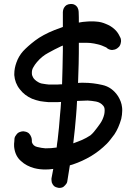

<svg xmlns="http://www.w3.org/2000/svg" viewBox="-20 -791 665 938"><path d="M83 -3.9C100.6 12.7 122.1 23.4 146.5 30.3C165 35.2 183.6 37.1 202.1 37.1C214.8 37.1 227.5 36.1 240.2 34.2L231.4 81.1V85.9C231.4 90.8 232.4 96.7 233.4 101.6C236.3 108.4 239.3 113.3 244.1 118.2C249 122.1 255.9 125 262.7 126C265.6 127 268.6 127 271.5 127C275.4 127 279.3 126 283.2 125C289.1 123 293.9 119.1 298.8 113.3C303.7 108.4 307.6 102.5 308.6 95.7C311.5 77.1 314.5 59.6 317.4 41L321.3 16.6C326.2 15.6 330.1 13.7 335 12.7C367.2 2 396.5 -11.7 424.8 -28.3C452.1 -44.9 477.5 -64.5 502 -88.9C512.7 -99.6 524.4 -115.2 539.1 -134.8C552.7 -155.3 563.5 -179.7 572.3 -210C575.2 -223.6 577.1 -237.3 577.1 -250C577.1 -255.9 577.1 -261.7 576.2 -267.6C574.2 -286.1 567.4 -303.7 556.6 -321.3C537.1 -350.6 511.7 -369.1 479.5 -376C450.2 -382.8 419.9 -386.7 387.7 -386.7H379.9C374 -386.7 368.2 -386.7 361.3 -385.7C362.3 -418 363.3 -449.2 364.3 -480.5C365.2 -514.6 365.2 -547.9 365.2 -582H371.1H387.7C398.4 -582 410.2 -582 420.9 -581.1C433.6 -580.1 446.3 -577.1 459 -574.2C471.7 -571.3 483.4 -566.4 496.1 -560.5C497.1 -559.6 499 -559.6 500 -558.6L501 -557.6C502.9 -555.7 504.9 -553.7 507.8 -552.7C508.8 -551.8 509.8 -551.8 510.7 -550.8C514.6 -548.8 519.5 -547.9 524.4 -546.9H527.3C530.3 -546.9 532.2 -546.9 534.2 -547.9C537.1 -547.9 540 -548.8 543 -549.8C550.8 -552.7 556.6 -557.6 561.5 -562.5C566.4 -568.4 569.3 -575.2 570.3 -583C571.3 -585.9 571.3 -588.9 571.3 -591.8C571.3 -596.7 570.3 -600.6 569.3 -604.5L565.4 -612.3C558.6 -627 549.8 -639.6 538.1 -649.4C526.4 -660.2 512.7 -668 498 -673.8C482.4 -680.7 466.8 -684.6 451.2 -685.5C443.4 -686.5 435.5 -686.5 427.7 -686.5C418.9 -686.5 411.1 -686.5 402.3 -685.5C389.6 -684.6 377.9 -683.6 365.2 -680.7C365.2 -699.2 365.2 -716.8 364.3 -733.4C364.3 -740.2 362.3 -746.1 359.4 -752.9C355.5 -759.8 350.6 -764.6 344.7 -767.6C339.8 -770.5 335 -771.5 329.1 -771.5H325.2C318.4 -771.5 311.5 -769.5 305.7 -766.6C300.8 -763.7 295.9 -758.8 292 -752C289.1 -745.1 287.1 -739.3 287.1 -732.4V-659.2C274.4 -654.3 260.7 -649.4 247.1 -644.5C208 -628.9 175.8 -611.3 151.4 -592.8C127 -574.2 107.4 -556.6 92.8 -541C78.1 -524.4 67.4 -505.9 60.5 -486.3C53.7 -467.8 49.8 -449.2 49.8 -428.7V-423.8C51.8 -398.4 60.5 -375 77.1 -354.5C92.8 -334 112.3 -319.3 136.7 -308.6C149.4 -303.7 162.1 -299.8 175.8 -296.9C189.5 -294.9 203.1 -293 216.8 -292H233.4H249C258.8 -292 268.6 -292 278.3 -293C277.3 -272.5 275.4 -252 273.4 -231.4C270.5 -190.4 266.6 -149.4 261.7 -108.4C259.8 -95.7 257.8 -83 256.8 -70.3C238.3 -67.4 220.7 -66.4 202.1 -66.4C189.5 -67.4 175.8 -69.3 161.1 -73.2C148.4 -76.2 139.6 -84 135.7 -96.7V-99.6V-103.5C135.7 -109.4 134.8 -115.2 132.8 -121.1C129.9 -128.9 126 -134.8 121.1 -139.6C115.2 -144.5 108.4 -147.5 100.6 -148.4C97.7 -149.4 95.7 -149.4 92.8 -149.4C87.9 -149.4 83 -148.4 78.1 -146.5C71.3 -144.5 65.4 -140.6 60.5 -133.8C54.7 -127 51.8 -121.1 50.8 -114.3C49.8 -102.5 49.8 -93.8 48.8 -88.9V-83C48.8 -78.1 48.8 -73.2 49.8 -67.4C53.7 -41 64.5 -19.5 83 -3.9ZM337.9 -90.8 338.9 -99.6C343.8 -141.6 348.6 -183.6 351.6 -225.6C353.5 -250 355.5 -273.4 356.4 -297.9C374 -298.8 391.6 -298.8 408.2 -299.8C420.9 -298.8 434.6 -297.9 449.2 -294.9C463.9 -292 475.6 -285.2 484.4 -274.4C489.3 -268.6 491.2 -261.7 491.2 -253.9V-249C491.2 -243.2 490.2 -237.3 489.3 -232.4C485.4 -215.8 478.5 -200.2 468.8 -186.5C459 -172.9 449.2 -159.2 438.5 -146.5C433.6 -140.6 427.7 -134.8 421.9 -129.9C409.2 -121.1 395.5 -114.3 380.9 -107.4C366.2 -101.6 352.5 -95.7 337.9 -90.8ZM287.1 -543.9C286.1 -488.3 285.2 -433.6 283.2 -378.9H274.4C265.6 -377.9 255.9 -377.9 247.1 -377.9H219.7C210 -378.9 200.2 -379.9 190.4 -381.8C179.7 -382.8 170.9 -386.7 162.1 -392.6C161.1 -393.6 159.2 -394.5 156.2 -396.5C153.3 -399.4 152.3 -400.4 151.4 -400.4C150.4 -401.4 150.4 -401.4 150.4 -402.3C149.4 -402.3 149.4 -402.3 148.4 -403.3C144.5 -407.2 141.6 -412.1 139.6 -417C136.7 -421.9 135.7 -426.8 135.7 -432.6V-436.5C135.7 -445.3 137.7 -454.1 142.6 -461.9C147.5 -470.7 153.3 -479.5 160.2 -487.3C175.8 -505.9 194.3 -521.5 214.8 -532.2C235.4 -543.9 256.8 -554.7 279.3 -565.4C280.3 -565.4 283.2 -566.4 287.1 -568.4V-543.9Z"/></svg>

Font: Citrustime FakeCyr
Style: Regular
Weight: 400
Version: Version 1.1